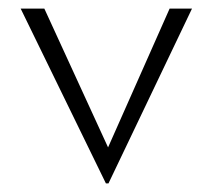

<svg xmlns="http://www.w3.org/2000/svg" viewBox="-20 -411 494 446"><path d="M226 15 28 -391H83L246 -36L217 -37L374 -391H426L232 15Z"/></svg>

Font: Josefin Sans Thin Light
Style: Regular
Weight: 300
Version: Version 2.000